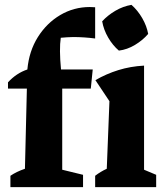

<svg xmlns="http://www.w3.org/2000/svg" viewBox="-20 -773 683 793"><path d="M13 -407V-433Q48 -471 93 -486Q100 -562 136.5 -620Q173 -678 229 -711Q285 -744 351 -744Q361 -744 373 -743V-614Q350 -617 327.5 -618.5Q305 -620 282 -620Q269 -620 256.5 -619Q244 -618 231 -617Q224 -570 232 -486H363L355 -407H237V-72L323 -51V0H23V-47Q48 -64 83 -76L91 -407ZM373 0V-47Q395 -64 421 -76L432 -355L374 -442Q419 -468 469 -483.5Q519 -499 575 -502V-72L625 -51V0ZM523 -753Q549 -730 567.5 -698Q586 -666 592 -633Q570 -607 537.5 -587.5Q505 -568 471 -564Q446 -585 427 -617.5Q408 -650 402 -685Q425 -710 456.5 -728.5Q488 -747 523 -753Z"/></svg>

Font: Piazzolla
Style: Bold
Weight: 700
Designer: Juan Pablo del Peral
Foundry: Huerta Tipografica
Version: Version 1.330